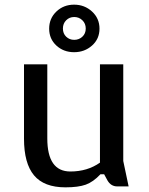

<svg xmlns="http://www.w3.org/2000/svg" viewBox="-20 -792 639 824"><path d="M261 12Q169 12 126 -39.5Q83 -91 83 -197V-516H183V-198Q183 -56 282 -56Q355 -56 409 -94V-516H509V-101L532 8H483Q456 8 441 -18L427 -44H411Q380 -11 348 0.5Q316 12 261 12ZM222 -596.5Q191 -625 191 -669Q191 -713 222 -742.5Q253 -772 298 -772Q343 -772 375 -742.5Q407 -713 407 -669Q407 -625 375 -596.5Q343 -568 298 -568Q253 -568 222 -596.5ZM298.5 -719Q278 -719 264 -705Q250 -691 250 -669.5Q250 -648 264 -634.5Q278 -621 298.5 -621Q319 -621 333.5 -634.5Q348 -648 348 -669.5Q348 -691 333.5 -705Q319 -719 298.5 -719Z"/></svg>

Font: Voces
Style: Regular
Weight: 400
Designer: Ana Paula Megda, Pablo Ugerman
Foundry: Ana Paula Megda, Pablo Ugerman
Version: Version 1.003